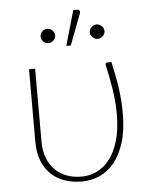

<svg xmlns="http://www.w3.org/2000/svg" viewBox="-53 -774 646 826"><g transform="rotate(-5 270.0 -361.0)"><path d="M438.5 -493Q445 -462 450.5 -435.2Q456 -408.5 459.8 -382Q463.5 -355.5 465.8 -327.8Q468 -300 468 -268Q468 -196 451.8 -143.8Q435.5 -91.5 408 -57.8Q380.5 -24 344.2 -8Q308 8 267.5 8Q225.5 8 191.2 -4.5Q157 -17 132.8 -41Q108.5 -65 95.5 -99.5Q82.5 -134 82.5 -177.5V-493H109V-177.5Q109 -139 120.5 -108.5Q132 -78 152.8 -56.8Q173.5 -35.5 203 -24.2Q232.5 -13 268.5 -13Q300.5 -13 331.5 -26.8Q362.5 -40.5 387 -70.8Q411.5 -101 426.8 -149.5Q442 -198 442 -268Q442 -320 433.5 -375Q425 -430 413 -481.5Q412 -487.5 415 -490.2Q418 -493 421.5 -493ZM251 -579 294.5 -730H312Q318.5 -730 321.2 -725Q324 -720 321.5 -713L270.5 -579ZM420.5 -628Q420.5 -616 410.8 -606.8Q401 -597.5 389 -597.5Q376 -597.5 366.5 -606.8Q357 -616 357 -628Q357 -641 366.5 -650.2Q376 -659.5 389 -659.5Q401 -659.5 410.8 -650.2Q420.5 -641 420.5 -628ZM207.5 -628Q207.5 -616 197.8 -606.8Q188 -597.5 176 -597.5Q163 -597.5 153.8 -606.8Q144.5 -616 144.5 -628Q144.5 -641 153.8 -650.2Q163 -659.5 176 -659.5Q188 -659.5 197.8 -650.2Q207.5 -641 207.5 -628Z"/></g></svg>

Font: Lato ExtraLight
Style: Regular
Weight: 275
Designer: Lukasz Dziedzic with Adam Twardoch and Botio Nikoltchev
Foundry: tyPoland Lukasz Dziedzic
Version: Version 2.015; 2015-08-06; http://www.latofonts.com/